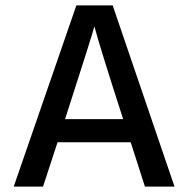

<svg xmlns="http://www.w3.org/2000/svg" viewBox="-20 -694 700 714"><path d="M519 0 466 -165H194L140 0H31L264 -674H399L629 0ZM222 -251H438Q351 -520 331 -596Q324 -567 222 -251Z"/></svg>

Font: Hind Medium
Style: Regular
Weight: 500
Designer: Manushi Parikh, Satya Rajpurohit
Foundry: Indian Type Foundry
Version: Version 1.201;PS 1.0;hotconv 1.0.78;makeotf.lib2.5.61930; tt